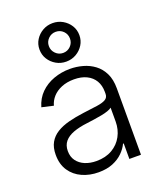

<svg xmlns="http://www.w3.org/2000/svg" viewBox="-148 -890 831 994"><g transform="rotate(-20 268.0 -393.0)"><path d="M223.1 10.7Q173.8 10.7 133.1 -7.6Q92.3 -25.9 68.1 -61.8Q43.9 -97.7 43.9 -149.9Q43.9 -190.4 59.3 -217.5Q74.7 -244.6 102.8 -262Q130.9 -279.3 169.2 -289.3Q207.5 -299.3 253.4 -305.2Q299.8 -311 331.1 -315.4Q362.3 -319.8 378.4 -329.3Q394.5 -338.9 394.5 -358.9V-370.1Q394.5 -405.3 379.2 -431.2Q363.8 -457 335 -471.2Q306.2 -485.4 265.6 -485.4Q226.6 -485.4 196.5 -472.9Q166.5 -460.4 147.7 -439.5Q128.9 -418.5 122.1 -392.6L58.1 -407.2Q71.3 -452.6 101.8 -482.7Q132.3 -512.7 174.6 -528.1Q216.8 -543.5 264.6 -543.5Q300.3 -543.5 335 -533.9Q369.6 -524.4 397.7 -503.4Q425.8 -482.4 442.4 -448.5Q459 -414.6 459 -366.2V0H395V-85.4H391.1Q379.9 -61 357.4 -38.8Q335 -16.6 301.5 -2.9Q268.1 10.7 223.1 10.7ZM232.4 -47.9Q282.7 -47.9 319.1 -69.1Q355.5 -90.3 375 -126.5Q394.5 -162.6 394.5 -206.5V-282.7Q387.2 -276.4 371.8 -271Q356.4 -265.6 335.9 -261.7Q315.4 -257.8 293.7 -254.6Q272 -251.5 252.9 -249Q208 -243.7 175.8 -231.7Q143.6 -219.7 126.5 -199.2Q109.4 -178.7 109.4 -147Q109.4 -115.2 125.5 -93.3Q141.6 -71.3 169.2 -59.6Q196.8 -47.9 232.4 -47.9ZM261.2 -585Q231 -585 206.1 -599.4Q181.2 -613.8 166.3 -637.7Q151.4 -661.6 151.4 -691.4Q151.4 -720.7 166.3 -744.4Q181.2 -768.1 206.1 -782.5Q231 -796.9 261.2 -796.9Q291.5 -796.9 316.4 -782.5Q341.3 -768.1 356.2 -744.4Q371.1 -720.7 371.1 -690.9Q371.1 -661.6 356.2 -637.7Q341.3 -613.8 316.4 -599.4Q291.5 -585 261.2 -585ZM261.2 -632.8Q285.6 -632.8 302.5 -649.9Q319.3 -667 319.3 -690.9Q319.3 -715.3 302.5 -732.2Q285.6 -749 261.2 -749Q237.3 -749 220.2 -732.2Q203.1 -715.3 203.1 -691.4Q203.1 -667 220.2 -649.9Q237.3 -632.8 261.2 -632.8Z"/></g></svg>

Font: Inter 20pt Light
Style: Regular
Weight: 300
Version: Version 4.001;git-66647c0bb